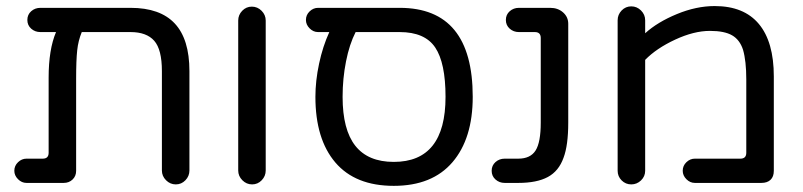

<svg xmlns="http://www.w3.org/2000/svg" viewBox="-20 -603 2652 634"><path d="M605.5 -368.2V-40Q605.5 -21.5 592.3 -7.8Q579.1 5.9 560.5 5.9Q542 5.9 528.3 -7.8Q514.6 -21.5 514.6 -40V-368.2Q514.6 -439.5 489.3 -468.3Q463.9 -497.1 411.1 -497.1H250Q238.3 -468.8 234.9 -436.5Q231.4 -404.3 231.4 -342.8V-39.1Q231.4 -21.5 219.7 -10.3Q208 1 190.4 1H67.4Q51.8 1 39.6 -11.2Q27.3 -23.4 27.3 -39.1Q27.3 -55.7 39.6 -67.4Q51.8 -79.1 67.4 -79.1H121.1Q140.6 -79.1 140.6 -98.6V-346.7Q140.6 -439.5 165 -497.1H113.3Q95.7 -497.1 83 -508.3Q70.3 -519.5 70.3 -537.1Q70.3 -554.7 83 -565.9Q95.7 -577.1 113.3 -577.1H411.1Q508.8 -577.1 557.1 -525.4Q605.5 -473.6 605.5 -368.2Z M766.6 -40V-535.2Q766.6 -553.7 779.8 -567.4Q793 -581.1 811.5 -581.1Q830.1 -581.1 843.8 -567.4Q857.4 -553.7 857.4 -535.2V-40Q857.4 -21.5 844.2 -7.8Q831.1 5.9 812.5 5.9Q793.9 5.9 780.3 -7.8Q766.6 -21.5 766.6 -40Z M1541 -283.2Q1541 -145.5 1474.1 -67.4Q1407.2 10.7 1280.3 10.7Q1153.3 10.7 1087.4 -66.4Q1021.5 -143.6 1021.5 -283.2Q1021.5 -335.9 1033.7 -393.1Q1045.9 -450.2 1067.4 -497.1H1030.3Q1014.6 -497.1 1002.4 -509.3Q990.2 -521.5 990.2 -537.1Q990.2 -553.7 1002.4 -565.4Q1014.6 -577.1 1030.3 -577.1H1299.8Q1541 -577.1 1541 -283.2ZM1451.2 -283.2Q1451.2 -395.5 1417 -446.3Q1382.8 -497.1 1299.8 -497.1H1154.3Q1133.8 -457 1122.6 -400.4Q1111.3 -343.8 1111.3 -283.2Q1111.3 -174.8 1153.3 -121.6Q1195.3 -68.4 1280.3 -68.4Q1451.2 -68.4 1451.2 -283.2Z M1603.5 -39.1Q1603.5 -56.6 1616.2 -67.9Q1628.9 -79.1 1646.5 -79.1H1691.4Q1731.4 -79.1 1748.5 -106Q1765.6 -132.8 1765.6 -198.2V-477.5Q1765.6 -497.1 1746.1 -497.1H1693.4Q1675.8 -497.1 1663.1 -508.3Q1650.4 -519.5 1650.4 -537.1Q1650.4 -554.7 1663.1 -565.9Q1675.8 -577.1 1693.4 -577.1H1796.9Q1822.3 -577.1 1839.4 -562Q1856.4 -546.9 1856.4 -524.4V-198.2Q1856.4 -123 1840.8 -82Q1825.2 -38.1 1789.1 -18.6Q1752.9 1 1691.4 1H1646.5Q1628.9 1 1616.2 -10.3Q1603.5 -21.5 1603.5 -39.1Z M2019.5 -39.1V-536.1Q2019.5 -554.7 2032.7 -568.4Q2045.9 -582 2064.5 -582Q2083 -582 2096.7 -568.4Q2110.4 -554.7 2110.4 -536.1V-493.2Q2151.4 -530.3 2215.3 -556.6Q2279.3 -583 2339.8 -583Q2436.5 -583 2485.8 -523.9Q2535.2 -464.8 2535.2 -350.6V-39.1Q2535.2 -19.5 2524.4 -9.3Q2513.7 1 2494.1 1H2274.4Q2258.8 1 2246.6 -11.2Q2234.4 -23.4 2234.4 -39.1Q2234.4 -55.7 2246.6 -67.4Q2258.8 -79.1 2274.4 -79.1H2424.8Q2444.3 -79.1 2444.3 -98.6V-340.8Q2444.3 -401.4 2433.6 -438.5Q2422.9 -471.7 2397.5 -486.3Q2372.1 -501 2324.2 -501Q2271.5 -501 2209.5 -472.2Q2147.5 -443.4 2110.4 -405.3V-39.1Q2110.4 -20.5 2096.7 -7.3Q2083 5.9 2064.5 5.9Q2045.9 5.9 2032.7 -7.3Q2019.5 -20.5 2019.5 -39.1Z"/></svg>

Font: jf-openhuninn-1.0
Style: Regular
Weight: 400
Designer: [Kosugi Maru]
      Designed by Motoya company      

      [Varela Round]
      Joe Prince(Latin component); Avraham Co
Foundry: justfont CO.,LTD.
Version: 1.0